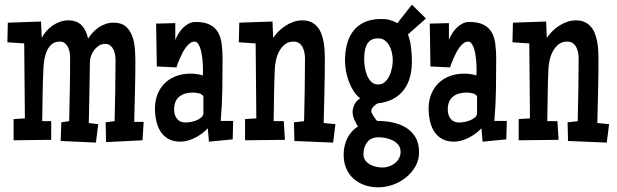

<svg xmlns="http://www.w3.org/2000/svg" viewBox="-20 -595 2611 813"><path d="M588.4 -79.1 583.5 -1 429.2 6.8 427.2 -77.1 465.3 -82Q466.8 -147 468 -210.9Q469.2 -274.9 469.2 -339.8Q469.2 -350.6 467.3 -362.8Q465.3 -375 460.4 -385.3Q455.6 -395.5 447 -402.3Q438.5 -409.2 425.3 -409.2Q411.1 -409.2 399.4 -401.9Q387.7 -394.5 379.2 -383.5Q370.6 -372.6 365.7 -358.9Q360.8 -345.2 360.8 -333Q359.9 -268.1 358.6 -203.6Q357.4 -139.2 356 -74.2L396 -69.3L386.2 8.8L236.8 2L239.7 -77.1L272.9 -82Q274.4 -148.9 275.6 -215.8Q276.9 -282.7 276.9 -349.6Q276.9 -360.4 274.9 -372.6Q272.9 -384.8 268.1 -395Q263.2 -405.3 254.6 -412.1Q246.1 -418.9 232.9 -418.9Q211.4 -418.9 198 -406.7Q184.6 -394.5 177.2 -376.5Q169.9 -358.4 167 -338.1Q164.1 -317.9 163.6 -301.8Q161.1 -246.6 160.4 -191.9Q159.7 -137.2 158.7 -82H196.8V-2.9L37.6 -1V-90.8L85.4 -93.8L82.5 -411.1L11.2 -416L13.2 -499L153.8 -503.9L156.7 -434.6Q164.6 -449.7 176.5 -463.4Q188.5 -477.1 203.1 -487.1Q217.8 -497.1 234.4 -502.9Q251 -508.8 269 -508.8Q288.1 -508.8 302 -503.4Q315.9 -498 325.9 -487.8Q335.9 -477.5 342.5 -463.4Q349.1 -449.2 353 -431.6Q362.3 -445.8 373.8 -458.3Q385.3 -470.7 398.9 -479.7Q412.6 -488.8 428.2 -493.9Q443.8 -499 461.4 -499Q494.1 -499 512.5 -482.9Q530.8 -466.8 539.8 -442.6Q548.8 -418.5 551 -389.9Q553.2 -361.3 553.2 -336.9Q553.2 -272 551.5 -208Q549.8 -144 548.3 -79.1Z M967.3 -83 965.3 -4.9 864.7 4.9 859.9 -51.8Q849.6 -40.5 836.2 -30.5Q822.8 -20.5 807.4 -12.5Q792 -4.4 775.6 0.2Q759.3 4.9 743.7 4.9Q713.4 4.9 692.6 -7.1Q671.9 -19 659.4 -38.8Q647 -58.6 641.6 -84Q636.2 -109.4 636.2 -135.7Q636.2 -168.9 647.2 -196.3Q658.2 -223.6 678 -242.9Q697.8 -262.2 725.6 -272.7Q753.4 -283.2 786.6 -283.2Q799.8 -283.2 812.7 -281.5Q825.7 -279.8 838.4 -275.4Q839.4 -283.7 839.4 -291Q839.4 -298.3 839.4 -306.6Q839.4 -311 838.9 -321Q838.4 -331.1 837.2 -343.5Q835.9 -356 833.5 -369.4Q831.1 -382.8 826.9 -393.8Q822.8 -404.8 817.1 -411.9Q811.5 -418.9 803.2 -418.9Q793.9 -418.9 785.2 -412.6Q776.4 -406.2 768.6 -396.2Q760.7 -386.2 754.2 -373.8Q747.6 -361.3 742.2 -349.1Q736.8 -336.9 732.9 -326.4Q729 -315.9 727.1 -309.6L644 -313.5L641.1 -495.1L722.2 -497.1V-425.8Q727.1 -438.5 735.4 -452.1Q743.7 -465.8 754.6 -476.8Q765.6 -487.8 779.1 -494.9Q792.5 -502 808.1 -502Q845.2 -502 867.9 -490.7Q890.6 -479.5 902.6 -459.2Q914.6 -439 918.5 -410.4Q922.4 -381.8 922.4 -347.7Q922.4 -281.2 921.4 -215.3Q920.4 -149.4 914.6 -83ZM841.3 -116.2V-187.5Q834.5 -197.3 821 -200.2Q807.6 -203.1 796.4 -203.1Q761.2 -203.1 739.3 -185.8Q717.3 -168.5 717.3 -130.9Q717.3 -107.9 729.5 -92Q741.7 -76.2 766.1 -76.2Q773.9 -76.2 786.9 -78.4Q799.8 -80.6 811.8 -85.4Q823.7 -90.3 832.5 -97.9Q841.3 -105.5 841.3 -116.2Z M1400.4 -69.3 1390.6 8.8 1226.6 2 1224.6 -77.1 1267.6 -82Q1269 -148.4 1270.3 -214.4Q1271.5 -280.3 1271.5 -346.7Q1271.5 -358.4 1269.3 -371.1Q1267.1 -383.8 1261.7 -394.5Q1256.3 -405.3 1246.8 -412.1Q1237.3 -418.9 1222.7 -418.9Q1201.2 -418.9 1186.3 -407Q1171.4 -395 1162.1 -377.4Q1152.8 -359.9 1148.4 -339.4Q1144 -318.8 1143.6 -301.8Q1141.1 -246.6 1140.4 -191.9Q1139.6 -137.2 1138.7 -82H1181.6L1186.5 -2.9L1017.6 -1V-90.8L1065.4 -93.8L1062.5 -411.1L991.2 -416L993.2 -499L1133.8 -503.9L1136.7 -434.6Q1146.5 -449.2 1159.9 -462.6Q1173.3 -476.1 1189.5 -486.3Q1205.6 -496.6 1223.4 -502.7Q1241.2 -508.8 1259.8 -508.8Q1281.7 -508.8 1297.4 -501.5Q1313 -494.1 1323.7 -481.4Q1334.5 -468.8 1340.6 -452.4Q1346.7 -436 1350.1 -417.7Q1353.5 -399.4 1354.5 -380.6Q1355.5 -361.8 1355.5 -344.7Q1355.5 -276.9 1353.8 -209.5Q1352.1 -142.1 1350.6 -74.2Z M1783.7 -516.6 1707.5 -449.2Q1717.3 -423.3 1720.7 -392.3Q1724.1 -361.3 1724.1 -334Q1724.1 -297.9 1715.6 -267.3Q1707 -236.8 1689.2 -213.6Q1671.4 -190.4 1643.8 -175.8Q1616.2 -161.1 1578.6 -157.2Q1574.7 -154.8 1570.1 -151.4Q1565.4 -147.9 1561.5 -143.8Q1557.6 -139.6 1554.9 -134.8Q1552.2 -129.9 1552.2 -125Q1552.2 -120.6 1555.2 -114.5Q1558.1 -108.4 1562 -102.5Q1565.9 -96.7 1570.1 -91.3Q1574.2 -85.9 1576.7 -83Q1609.4 -83 1641.4 -76.7Q1673.3 -70.3 1698.5 -54.9Q1723.6 -39.6 1739 -14.2Q1754.4 11.2 1754.4 49.8Q1754.4 82.5 1739 109.6Q1723.6 136.7 1699 156.5Q1674.3 176.3 1643.6 187.3Q1612.8 198.2 1582.5 198.2Q1550.8 198.2 1523.7 188.7Q1496.6 179.2 1476.8 161.4Q1457 143.6 1446 117.9Q1435.1 92.3 1435.1 59.6Q1435.1 23.4 1450 -8.1Q1464.8 -39.6 1495.6 -59.6Q1486.8 -73.7 1480 -89.4Q1473.1 -105 1473.1 -121.1Q1473.1 -138.2 1481.9 -154.3Q1490.7 -170.4 1505.4 -178.7Q1488.8 -190.9 1476.8 -210Q1464.8 -229 1456.8 -250.7Q1448.7 -272.5 1444.8 -295.2Q1440.9 -317.9 1440.9 -337.9Q1440.9 -377 1449.7 -409.4Q1458.5 -441.9 1477.1 -465.3Q1495.6 -488.8 1524.7 -501.7Q1553.7 -514.6 1594.2 -514.6Q1605 -514.6 1613.5 -513.7Q1622.1 -512.7 1629.9 -510.5Q1637.7 -508.3 1645.5 -505.1Q1653.3 -502 1662.6 -497.1L1724.1 -575.2ZM1643.1 -339.8Q1643.1 -353.5 1639.9 -369.9Q1636.7 -386.2 1629.4 -400.1Q1622.1 -414.1 1610.4 -423.3Q1598.6 -432.6 1581.5 -432.6Q1561.5 -432.6 1549.8 -424.6Q1538.1 -416.5 1532 -403.6Q1525.9 -390.6 1523.9 -374.5Q1522 -358.4 1522 -342.8Q1522 -329.6 1524.7 -311.5Q1527.3 -293.5 1533.9 -276.9Q1540.5 -260.3 1552 -248.8Q1563.5 -237.3 1581.5 -237.3Q1598.6 -237.3 1610.4 -248.3Q1622.1 -259.3 1629.4 -275.1Q1636.7 -291 1639.9 -308.6Q1643.1 -326.2 1643.1 -339.8ZM1676.3 47.9Q1676.3 30.8 1667 19Q1657.7 7.3 1643.8 0Q1629.9 -7.3 1613.5 -10.5Q1597.2 -13.7 1583.5 -13.7Q1551.3 -13.7 1535.2 6.6Q1519 26.9 1519 57.6Q1519 73.2 1526.9 84Q1534.7 94.7 1546.4 101.3Q1558.1 107.9 1572.5 111.1Q1586.9 114.3 1600.1 114.3Q1613.8 114.3 1627.4 109.6Q1641.1 105 1652.1 96.2Q1663.1 87.4 1669.7 75.2Q1676.3 63 1676.3 47.9Z M2126 -83 2124 -4.9 2023.4 4.9 2018.6 -51.8Q2008.3 -40.5 1994.9 -30.5Q1981.4 -20.5 1966.1 -12.5Q1950.7 -4.4 1934.3 0.2Q1918 4.9 1902.3 4.9Q1872.1 4.9 1851.3 -7.1Q1830.6 -19 1818.1 -38.8Q1805.7 -58.6 1800.3 -84Q1794.9 -109.4 1794.9 -135.7Q1794.9 -168.9 1805.9 -196.3Q1816.9 -223.6 1836.7 -242.9Q1856.4 -262.2 1884.3 -272.7Q1912.1 -283.2 1945.3 -283.2Q1958.5 -283.2 1971.4 -281.5Q1984.4 -279.8 1997.1 -275.4Q1998 -283.7 1998 -291Q1998 -298.3 1998 -306.6Q1998 -311 1997.6 -321Q1997.1 -331.1 1995.8 -343.5Q1994.6 -356 1992.2 -369.4Q1989.7 -382.8 1985.6 -393.8Q1981.4 -404.8 1975.8 -411.9Q1970.2 -418.9 1961.9 -418.9Q1952.6 -418.9 1943.8 -412.6Q1935.1 -406.2 1927.2 -396.2Q1919.4 -386.2 1912.8 -373.8Q1906.2 -361.3 1900.9 -349.1Q1895.5 -336.9 1891.6 -326.4Q1887.7 -315.9 1885.7 -309.6L1802.7 -313.5L1799.8 -495.1L1880.9 -497.1V-425.8Q1885.7 -438.5 1894 -452.1Q1902.3 -465.8 1913.3 -476.8Q1924.3 -487.8 1937.7 -494.9Q1951.2 -502 1966.8 -502Q2003.9 -502 2026.6 -490.7Q2049.3 -479.5 2061.3 -459.2Q2073.2 -439 2077.1 -410.4Q2081.1 -381.8 2081.1 -347.7Q2081.1 -281.2 2080.1 -215.3Q2079.1 -149.4 2073.2 -83ZM2000 -116.2V-187.5Q1993.2 -197.3 1979.7 -200.2Q1966.3 -203.1 1955.1 -203.1Q1919.9 -203.1 1897.9 -185.8Q1876 -168.5 1876 -130.9Q1876 -107.9 1888.2 -92Q1900.4 -76.2 1924.8 -76.2Q1932.6 -76.2 1945.6 -78.4Q1958.5 -80.6 1970.5 -85.4Q1982.4 -90.3 1991.2 -97.9Q2000 -105.5 2000 -116.2Z M2559.1 -69.3 2549.3 8.8 2385.3 2 2383.3 -77.1 2426.3 -82Q2427.7 -148.4 2429 -214.4Q2430.2 -280.3 2430.2 -346.7Q2430.2 -358.4 2428 -371.1Q2425.8 -383.8 2420.4 -394.5Q2415 -405.3 2405.5 -412.1Q2396 -418.9 2381.3 -418.9Q2359.9 -418.9 2345 -407Q2330.1 -395 2320.8 -377.4Q2311.5 -359.9 2307.1 -339.4Q2302.7 -318.8 2302.2 -301.8Q2299.8 -246.6 2299.1 -191.9Q2298.3 -137.2 2297.4 -82H2340.3L2345.2 -2.9L2176.3 -1V-90.8L2224.1 -93.8L2221.2 -411.1L2149.9 -416L2151.9 -499L2292.5 -503.9L2295.4 -434.6Q2305.2 -449.2 2318.6 -462.6Q2332 -476.1 2348.1 -486.3Q2364.3 -496.6 2382.1 -502.7Q2399.9 -508.8 2418.5 -508.8Q2440.4 -508.8 2456.1 -501.5Q2471.7 -494.1 2482.4 -481.4Q2493.2 -468.8 2499.3 -452.4Q2505.4 -436 2508.8 -417.7Q2512.2 -399.4 2513.2 -380.6Q2514.2 -361.8 2514.2 -344.7Q2514.2 -276.9 2512.5 -209.5Q2510.7 -142.1 2509.3 -74.2Z"/></svg>

Font: Maiden Orange
Style: Regular
Weight: 400
Designer: Astigmatic (AOETI)
Foundry: Astigmatic (AOETI)
Version: Version 1.000